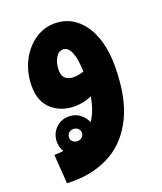

<svg xmlns="http://www.w3.org/2000/svg" viewBox="-132 -483 739 878"><g transform="rotate(-20 237.5 -43.5)"><path d="M71 310Q64 310 57 310Q50 310 42 309L32 168Q96 167 147 150.5Q198 134 232.5 92Q267 50 280 -27Q241 -9 197 -9Q131 -9 86.5 -48Q42 -87 42 -162Q42 -225 67.5 -278.5Q93 -332 138 -364.5Q183 -397 238 -397Q296 -397 339.5 -363Q383 -329 407 -267Q431 -205 431 -120Q431 29 385 124Q339 219 258 264.5Q177 310 71 310ZM183 -189Q183 -161 198 -148.5Q213 -136 236 -136Q261 -136 287 -145Q283 -272 233 -272Q211 -272 197 -247Q183 -222 183 -189ZM153 207Q115 207 89 180.5Q63 154 63 116Q63 78 89 51.5Q115 25 153 25Q191 25 217.5 51.5Q244 78 244 116Q244 154 217.5 180.5Q191 207 153 207ZM153 145Q166 145 175.5 137Q185 129 185 116Q185 102 175.5 94Q166 86 153 86Q141 86 131.5 94.5Q122 103 122 116Q122 129 131.5 137Q141 145 153 145Z"/></g></svg>

Font: Noto Sans Arabic Cond ExtBd
Style: Regular
Weight: 800
Width: 3
Designer: Monotype Design Team, Nadine Chahine, Nizar Qandah and Khaled Hosny
Foundry: Monotype Imaging Inc.
Version: Version 2.012; ttfautohint (v1.8.4.7-5d5b)